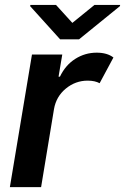

<svg xmlns="http://www.w3.org/2000/svg" viewBox="-20 -770 514 790"><path d="M20.6 0 111.5 -545.5H236.2L220.9 -454.5H226.6Q249.3 -502.1 289.6 -527.7Q329.9 -553.3 377.8 -553.3Q421.2 -553.3 446.7 -533.4L389.9 -427.6Q381 -432.5 368.6 -435.4Q356.2 -438.2 340.6 -438.2Q290.5 -438.2 250.7 -405.4Q210.9 -372.5 202.1 -320.7L149.1 0ZM210.6 -749.6 277.7 -675.8 368.6 -749.6H474.4L473.4 -744.7L305.4 -608.3H227.3L104 -744.7L105.1 -749.6Z"/></svg>

Font: Inter UI Semi Bold
Style: Italic
Weight: 600
Italic angle: -9.39999°
Designer: Rasmus Andersson
Foundry: rsms
Version: 3.2;8d6f07862